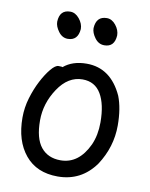

<svg xmlns="http://www.w3.org/2000/svg" viewBox="-83 -768 666 853"><g transform="rotate(10 250.0 -341.5)"><path d="M236 24Q141 24 89 -39Q37 -102 37 -207Q37 -252 50 -295.5Q63 -339 82 -375.5Q101 -412 121 -436Q141 -460 155 -460Q172 -460 173 -458Q213 -492 277 -492Q386 -492 439 -376Q460 -322 460 -245Q460 -148 405 -64Q342 24 236 24ZM236 -49Q318 -49 362 -143Q382 -188 382 -245Q382 -327 354.5 -373.5Q327 -420 271 -420Q206 -420 161 -352.5Q116 -285 116 -208Q116 -127 147.5 -88Q179 -49 236 -49ZM174 -586Q149 -586 132 -609Q115 -632 115 -653Q117 -707 165 -707Q188 -707 206 -685Q224 -663 224 -639Q220 -586 174 -586ZM339 -586Q313 -586 296 -609Q279 -632 279 -653Q282 -707 330 -707Q353 -707 370.5 -685Q388 -663 388 -639Q385 -586 339 -586Z"/></g></svg>

Font: LXGW WenKai Mono Medium
Style: Regular
Weight: 500
Monospace: yes
Designer: LXGW / Fontworks Inc.
Foundry: LXGW / Fontworks Inc.
Version: Version 1.520; June 14, 2025